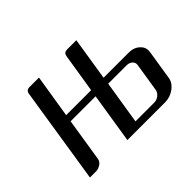

<svg xmlns="http://www.w3.org/2000/svg" viewBox="-96 -613 788 788"><g transform="rotate(-45 298.0 -219.0)"><path d="M43.9 0 109.9 -420.9Q112.8 -438 130.9 -438H186L155.8 -250H300.8L328.1 -420.9Q331.1 -438 349.1 -438H402.8L373 -250H519Q549.3 -250 567.9 -231.9Q583 -218.3 583 -198.2Q583 -194.8 582 -188L562 -62Q558.6 -36.1 534.2 -18.1Q510.3 0 479 0H261.2L295.9 -219.2H150.9L121.1 -30.8Q118.7 -16.6 106 -8.8Q92.8 0 80.1 0ZM338.9 -30.8H448.2Q462.4 -30.8 474.1 -40Q486.3 -49.8 488.8 -62L508.8 -188Q510.7 -201.2 501.5 -210Q491.2 -219.2 477.1 -219.2H369.1Z"/></g></svg>

Font: Hhenum
Style: Italic
Weight: 400
Designer: T. Christopher White
Version: Version 1.0